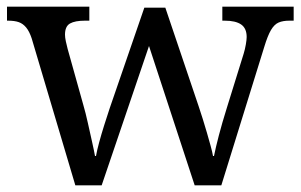

<svg xmlns="http://www.w3.org/2000/svg" viewBox="-20 -556 902 576"><path d="M75 -441Q68 -462 58.5 -473.5Q49 -485 36.5 -489.5Q24 -494 4 -494H1V-536H248V-494H235Q205 -494 190 -485.5Q175 -477 175 -452Q175 -444 177.5 -432Q180 -420 183 -409L230 -241Q237 -217 243.5 -187.5Q250 -158 256 -131.5Q262 -105 265 -88H268Q271 -105 277.5 -129Q284 -153 292.5 -180Q301 -207 309 -231L413 -533H476L576 -237Q582 -219 588.5 -198.5Q595 -178 601 -157Q607 -136 612 -118Q617 -100 619 -88H622Q627 -113 636.5 -149.5Q646 -186 661 -234L711 -395Q715 -408 717.5 -422.5Q720 -437 720 -445Q720 -471 703.5 -482.5Q687 -494 654 -494H647V-536H861V-494H848Q829 -494 816 -488.5Q803 -483 793 -466Q783 -449 773 -416L644 0H564L427 -418L285 0H206Z"/></svg>

Font: Noto Serif Khmer
Style: Regular
Weight: 400
Designer: Danh Hong and the Monotype Design Team
Foundry: Monotype Imaging Inc.
Version: Version 2.003